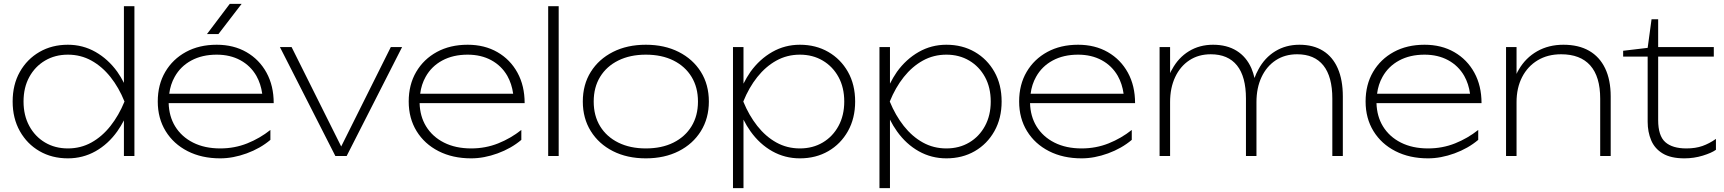

<svg xmlns="http://www.w3.org/2000/svg" viewBox="-20 -802 8863 987"><path d="M671 0H617V-183Q602 -154 583 -127Q536 -61 471 -24.5Q406 12 329 12Q247 12 183 -25Q119 -62 82 -128Q45 -194 45 -280Q45 -367 82 -432.5Q119 -498 183 -535Q247 -572 329 -572Q406 -572 471 -535Q536 -498 583 -433Q602 -406 617 -376V-770H671ZM101 -280Q101 -209 130.5 -154.5Q160 -100 211.5 -69.5Q263 -39 329 -39Q395 -39 450 -69.5Q505 -100 548 -154.5Q591 -209 620 -280Q591 -352 548 -406Q505 -460 450 -490.5Q395 -521 329 -521Q263 -521 211.5 -490.5Q160 -460 130.5 -406Q101 -352 101 -280Z M1112 12Q1017 12 944.5 -25Q872 -62 831.5 -128Q791 -194 791 -280Q791 -367 829.5 -432.5Q868 -498 936 -535Q1004 -572 1094 -572Q1181 -572 1247 -534Q1313 -496 1350 -428.5Q1387 -361 1387 -272H847Q849 -204 880 -153Q913 -99 972.5 -69Q1032 -39 1112 -39Q1186 -39 1251 -65Q1316 -91 1370 -134V-83Q1318 -39 1248 -13.5Q1178 12 1112 12ZM1328 -320Q1321 -371 1298 -412Q1268 -464 1215.5 -492.5Q1163 -521 1094 -521Q1019 -521 963.5 -491Q908 -461 878 -407Q856 -368 850 -320ZM1161 -782H1222L1103 -627H1044Z M1704 0 1419 -560H1479L1734 -49L1989 -560H2047L1762 0Z M2402 12Q2307 12 2234.5 -25Q2162 -62 2121.5 -128Q2081 -194 2081 -280Q2081 -367 2119.5 -432.5Q2158 -498 2226 -535Q2294 -572 2384 -572Q2471 -572 2537 -534Q2603 -496 2640 -428.5Q2677 -361 2677 -272H2137Q2139 -204 2170 -153Q2203 -99 2262.5 -69Q2322 -39 2402 -39Q2476 -39 2541 -65Q2606 -91 2660 -134V-83Q2608 -39 2538 -13.5Q2468 12 2402 12ZM2618 -320Q2611 -371 2588 -412Q2558 -464 2505.5 -492.5Q2453 -521 2384 -521Q2309 -521 2253.5 -491Q2198 -461 2168 -407Q2146 -368 2140 -320Z M2798 -770H2852V0H2798Z M3300 12Q3204 12 3131 -25Q3058 -62 3017 -128Q2976 -194 2976 -280Q2976 -367 3017 -432.5Q3058 -498 3131 -535Q3204 -572 3300 -572Q3396 -572 3469 -535Q3542 -498 3583 -432.5Q3624 -367 3624 -280Q3624 -194 3583 -128Q3542 -62 3469 -25Q3396 12 3300 12ZM3300 -39Q3382 -39 3442 -69Q3502 -99 3535 -153Q3568 -207 3568 -280Q3568 -353 3535 -407Q3502 -461 3442 -491Q3382 -521 3300 -521Q3219 -521 3158.5 -491Q3098 -461 3065 -407Q3032 -353 3032 -280Q3032 -207 3065 -153Q3098 -99 3158.5 -69Q3219 -39 3300 -39Z M3748 -560H3802V-372Q3818 -404 3838 -433Q3885 -498 3950 -535Q4015 -572 4092 -572Q4174 -572 4238 -535Q4302 -498 4339 -432.5Q4376 -367 4376 -280Q4376 -194 4339 -128Q4302 -62 4238 -25Q4174 12 4092 12Q4015 12 3950 -24.5Q3885 -61 3838 -127Q3818 -155 3802 -187V165H3748ZM4320 -280Q4320 -352 4290.5 -406Q4261 -460 4209.5 -490.5Q4158 -521 4092 -521Q4026 -521 3971 -490.5Q3916 -460 3873 -406Q3830 -352 3801 -280Q3830 -209 3873 -154.5Q3916 -100 3971 -69.5Q4026 -39 4092 -39Q4158 -39 4209.5 -69.5Q4261 -100 4290.5 -154.5Q4320 -209 4320 -280Z M4501 -560H4555V-372Q4571 -404 4591 -433Q4638 -498 4703 -535Q4768 -572 4845 -572Q4927 -572 4991 -535Q5055 -498 5092 -432.5Q5129 -367 5129 -280Q5129 -194 5092 -128Q5055 -62 4991 -25Q4927 12 4845 12Q4768 12 4703 -24.5Q4638 -61 4591 -127Q4571 -155 4555 -187V165H4501ZM5073 -280Q5073 -352 5043.5 -406Q5014 -460 4962.5 -490.5Q4911 -521 4845 -521Q4779 -521 4724 -490.5Q4669 -460 4626 -406Q4583 -352 4554 -280Q4583 -209 4626 -154.5Q4669 -100 4724 -69.5Q4779 -39 4845 -39Q4911 -39 4962.5 -69.5Q5014 -100 5043.5 -154.5Q5073 -209 5073 -280Z M5540 12Q5445 12 5372.5 -25Q5300 -62 5259.5 -128Q5219 -194 5219 -280Q5219 -367 5257.5 -432.5Q5296 -498 5364 -535Q5432 -572 5522 -572Q5609 -572 5675 -534Q5741 -496 5778 -428.5Q5815 -361 5815 -272H5275Q5277 -204 5308 -153Q5341 -99 5400.5 -69Q5460 -39 5540 -39Q5614 -39 5679 -65Q5744 -91 5798 -134V-83Q5746 -39 5676 -13.5Q5606 12 5540 12ZM5756 -320Q5749 -371 5726 -412Q5696 -464 5643.5 -492.5Q5591 -521 5522 -521Q5447 -521 5391.5 -491Q5336 -461 5306 -407Q5284 -368 5278 -320Z M5941 -560H5995V-426Q5999 -436 6005 -445Q6037 -505 6091.5 -538.5Q6146 -572 6216 -572Q6287 -572 6337 -541Q6387 -510 6413 -451Q6423 -427 6429 -401Q6437 -424 6449 -445Q6481 -505 6535.5 -538.5Q6590 -572 6660 -572Q6731 -572 6781 -541Q6831 -510 6857 -450.5Q6883 -391 6883 -306V0H6829V-295Q6829 -408 6783 -465.5Q6737 -523 6648 -523Q6585 -523 6538 -492Q6491 -461 6465 -405.5Q6439 -350 6439 -277V0H6385V-295Q6385 -408 6339 -465.5Q6293 -523 6204 -523Q6141 -523 6094 -492Q6047 -461 6021 -405.5Q5995 -350 5995 -277V0H5941Z M7321 12Q7226 12 7153.5 -25Q7081 -62 7040.5 -128Q7000 -194 7000 -280Q7000 -367 7038.5 -432.5Q7077 -498 7145 -535Q7213 -572 7303 -572Q7390 -572 7456 -534Q7522 -496 7559 -428.5Q7596 -361 7596 -272H7056Q7058 -204 7089 -153Q7122 -99 7181.5 -69Q7241 -39 7321 -39Q7395 -39 7460 -65Q7525 -91 7579 -134V-83Q7527 -39 7457 -13.5Q7387 12 7321 12ZM7537 -320Q7530 -371 7507 -412Q7477 -464 7424.5 -492.5Q7372 -521 7303 -521Q7228 -521 7172.5 -491Q7117 -461 7087 -407Q7065 -368 7059 -320Z M7722 -560H7776V-422Q7781 -434 7788 -445Q7823 -505 7882 -538.5Q7941 -572 8017 -572Q8095 -572 8149 -541Q8203 -510 8231.5 -450.5Q8260 -391 8260 -306V0H8206V-295Q8206 -408 8155 -465.5Q8104 -523 8005 -523Q7936 -523 7884.5 -492Q7833 -461 7804.5 -405.5Q7776 -350 7776 -277V0H7722Z M8324 -511V-541L8450 -556L8470 -703H8504V-560H8790V-511H8504V-185Q8504 -104 8540.5 -71.5Q8577 -39 8649 -39Q8696 -39 8731.5 -51.5Q8767 -64 8801 -88V-32Q8779 -16 8733.5 -2Q8688 12 8639 12Q8569 12 8527.5 -13Q8486 -38 8468 -81Q8450 -124 8450 -176V-511Z"/></svg>

Font: Bounded
Style: Regular
Weight: 200
Designer: Vlad Churkin
Version: Version 1.0